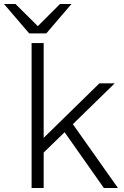

<svg xmlns="http://www.w3.org/2000/svg" viewBox="-95 -934 617 954"><path d="M62 0H122V-176L226 -277L421 0H491L267 -317L475 -520H399L122 -249V-720H62ZM-75 -914 50 -768H135L260 -914H203L93 -804L-18 -914Z"/></svg>

Font: Aspekta 250
Style: Regular
Weight: 250
Designer: Ivo Dolenc
Version: Version 2.000